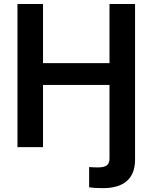

<svg xmlns="http://www.w3.org/2000/svg" viewBox="-20 -748 775 976"><path d="M433.1 204.1V101.1Q442.9 102.1 455.1 102.5Q467.3 103 477.1 103Q510.3 103 523.4 92.3Q536.6 81.5 536.6 57.6V-61.5H666.5V64Q666.5 135.3 625 171.9Q583.5 208.5 502 208.5Q481.4 208.5 463.4 207.3Q445.3 206.1 433.1 204.1ZM68.8 0V-727.5H198.7V-427.2H536.6V-727.5H666.5V0H536.6V-316.4H198.7V0Z"/></svg>

Font: Inter 20pt SemiBold
Style: Regular
Weight: 600
Version: Version 4.001;git-66647c0bb